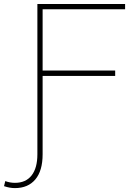

<svg xmlns="http://www.w3.org/2000/svg" viewBox="-90 -731 682 964"><path d="M488.3 -349.6H124V43.5Q124 126.5 87.4 169.9Q50.8 213.4 -15.1 213.4Q-41.5 213.4 -69.8 203.6L-63.5 178.2Q-40 187 -15.1 187Q39.6 187 68.6 149.9Q97.7 112.8 97.7 43.5V-710.9H538.1V-684.6H124V-377H488.3Z"/></svg>

Font: Roboto Thin
Style: Regular
Weight: 250
Designer: Google
Version: Version 2.134; 2016